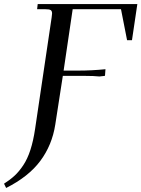

<svg xmlns="http://www.w3.org/2000/svg" viewBox="-95 -722 693 941"><path d="M-75.2 178.2Q-45.4 159.2 -23.4 138.9Q-1.5 118.7 19 87.9Q39.6 57.1 54 12.7Q68.4 -31.7 77.1 -90.8L158.2 -637.2Q160.2 -650.9 160.2 -655.8Q160.2 -668.5 153.3 -672.6Q146.5 -676.8 127.9 -676.8H86.9L89.8 -702.1H578.1L551.8 -524.9H527.8L498 -676.8H261.2L216.8 -376H288.1Q355.5 -376 421.9 -382.8L419.9 -355L418.9 -350.1L392.1 -347.2Q365.2 -350.1 321.8 -350.1H212.9L175.8 -110.8Q160.2 -10.7 102.5 66.7Q44.9 144 -64.9 199.2Z"/></svg>

Font: Dihjauti S
Style: Bold Italic
Weight: 700
Italic angle: -9°
Designer: T. Christopher White
Version: Version 3.0.0